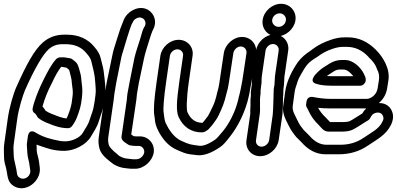

<svg xmlns="http://www.w3.org/2000/svg" viewBox="-24 -749 2083 1008"><path d="M344 -443 313 -448H310H292C284 -448 275 -443 270 -438C246 -411 225 -372 203 -327C185 -291 169 -253 156 -213C152 -201 149 -189 147 -178C146 -169 150 -160 156 -156C160 -154 166 -148 172 -136C173 -133 176 -131 178 -129L186 -123C202 -111 232 -100 253 -92L268 -87C289 -80 311 -76 333 -76C352 -76 359 -95 368 -108C380 -127 398 -180 402 -207L406 -237C409 -260 409 -282 406 -304C401 -341 404 -343 396 -371C389 -396 386 -415 367 -429C355 -437 355 -441 344 -443ZM324 -394C327 -392 339 -384 340 -379C342 -371 344 -361 347 -351C354 -325 351 -325 356 -290C359 -272 359 -255 356 -237L352 -207C350 -197 347 -182 340 -163C332 -139 328 -132 325 -127C315 -128 302 -131 290 -135L276 -140C257 -148 231 -156 215 -168C211 -175 206 -183 199 -190C211 -233 228 -274 247 -310C247 -310 248 -311 248 -312C265 -349 280 -376 297 -398H300ZM320 -7C305 -7 295 -8 291 -9C240 -19 202 -29 163 -53C163 -53 129 -78 122 -31L117 7V15C120 46 118 64 126 92C130 106 132 128 135 146C138 177 104 200 79 184C67 177 66 168 64 154C62 131 48 90 48 66C48 44 45 28 48 8L67 -128C74 -178 96 -249 107 -275C159 -393 203 -465 231 -490C251 -508 274 -517 304 -517H320C370 -517 405 -501 432 -467C446 -451 453 -438 455 -429C464 -391 474 -359 476 -317C477 -298 481 -273 477 -248L472 -212C464 -160 460 -163 447 -121C437 -89 424 -76 411 -52C396 -25 351 -7 320 -7ZM454 -33C468 -58 485 -80 495 -113C507 -154 515 -162 522 -212L527 -248C529 -265 530 -280 529 -295C526 -326 524 -349 520 -377C517 -399 509 -423 504 -446C499 -465 490 -481 473 -501C439 -544 389 -567 327 -567H312C271 -567 233 -554 201 -526C157 -488 114 -410 61 -290C46 -257 25 -184 17 -128L-2 8C-5 32 -3 48 -3 72C-3 89 0 107 6 126C18 170 11 204 47 227C109 267 192 203 185 133C183 113 180 90 175 72C167 46 169 38 168 10C171 11 177 14 181 15C223 29 256 43 313 43C366 43 429 11 454 -33Z M783 52C790 7 756 -33 711 -33H690C687 -33 681 -34 678 -34C676 -36 668 -41 665 -43L692 -226C693 -236 694 -243 695 -256L705 -314L732 -442C735 -454 738 -469 743 -484C751 -508 767 -565 776 -586L781 -596C806 -646 775 -692 741 -703C693 -719 643 -684 627 -648L622 -635C612 -612 603 -586 593 -553C577 -499 572 -493 564 -450L536 -315L526 -254C524 -245 524 -235 523 -226L494 -25C492 -8 493 11 498 30C505 56 525 77 555 100C560 104 566 109 572 113C593 125 612 132 635 134L663 137H665H686C731 137 776 97 783 52ZM733 52C730 70 711 87 693 87H674L646 84C633 83 618 79 603 70C598 67 595 63 590 59C563 38 549 20 547 11C543 -5 543 -17 544 -25L573 -226L576 -253L586 -313L613 -448C615 -459 619 -470 622 -480C630 -507 656 -596 667 -621L673 -632C677 -642 683 -648 693 -653C723 -668 749 -640 737 -613L731 -603C724 -590 720 -572 713 -548C701 -509 691 -483 682 -446L656 -316L645 -257C643 -246 643 -235 642 -226L614 -32C612 -19 621 -10 628 -4L638 3C647 9 653 14 663 15L673 16C677 16 680 17 683 17H704C722 17 736 34 733 52Z M937 -456 917 -317C904 -224 899 -166 914 -134C938 -83 979 -54 1035 -54C1050 -54 1055 -60 1064 -65C1068 -67 1072 -71 1074 -74C1080 -81 1086 -87 1093 -96L1106 -114C1113 -123 1119 -133 1125 -146C1142 -182 1154 -209 1165 -258L1172 -284C1176 -302 1179 -325 1184 -357L1201 -470C1204 -488 1221 -505 1240 -505C1259 -505 1273 -488 1270 -470L1253 -357C1250 -334 1245 -307 1239 -278L1233 -252C1230 -242 1228 -233 1226 -223C1210 -158 1178 -99 1147 -61C1128 -38 1114 -22 1107 -17C1068 10 1040 19 1021 16C979 10 975 12 927 -10C903 -21 879 -44 859 -78C855 -86 852 -92 847 -101C839 -116 838 -140 835 -159C832 -179 836 -234 848 -317L868 -456C871 -474 888 -490 907 -490C926 -490 940 -474 937 -456ZM818 -456 798 -317C786 -232 781 -176 786 -144C788 -133 789 -123 790 -112C793 -89 805 -65 814 -49C838 -8 866 20 901 36C932 50 954 59 973 61C985 62 996 64 1006 65C1044 71 1087 54 1132 23C1150 11 1164 -7 1185 -34C1226 -86 1265 -163 1283 -247L1288 -274C1294 -305 1299 -332 1303 -357L1320 -470C1327 -516 1293 -555 1247 -555C1201 -555 1158 -516 1151 -470L1134 -357C1130 -326 1126 -303 1123 -288L1116 -262C1109 -229 1101 -206 1093 -190C1087 -178 1074 -149 1067 -139L1054 -122C1046 -111 1045 -111 1039 -104C1003 -105 978 -121 960 -160C955 -171 954 -226 967 -317L987 -456C994 -502 960 -540 914 -540C868 -540 825 -502 818 -456Z M1416 -568C1370 -568 1327 -529 1320 -483L1302 -359C1299 -339 1298 -322 1298 -305L1296 -291C1294 -275 1292 -264 1293 -254V-245C1291 -236 1291 -226 1291 -213C1292 -185 1289 -181 1290 -151L1270 -13C1263 33 1296 71 1342 71C1388 71 1432 33 1439 -13L1459 -149V-151L1461 -187L1462 -244V-245C1462 -246 1463 -247 1463 -248L1464 -282L1467 -305V-307L1469 -343C1469 -349 1470 -354 1471 -359L1489 -483C1496 -529 1462 -568 1416 -568ZM1349 21C1330 21 1317 5 1320 -13L1340 -153C1342 -168 1341 -184 1341 -189C1342 -198 1340 -233 1342 -242C1346 -264 1342 -263 1346 -291L1348 -307C1348 -308 1349 -310 1349 -311C1349 -324 1349 -340 1352 -359L1370 -483C1373 -501 1390 -518 1409 -518C1428 -518 1442 -501 1439 -483L1421 -359C1420 -352 1419 -345 1419 -339L1417 -304L1413 -281V-278L1412 -244V-242V-239L1410 -181L1408 -148L1389 -13C1386 5 1368 21 1349 21ZM1445 -679C1464 -679 1480 -661 1477 -642C1474 -622 1458 -608 1438 -608C1419 -608 1402 -626 1405 -645C1408 -665 1425 -679 1445 -679ZM1355 -645C1348 -598 1383 -558 1430 -558C1476 -558 1520 -596 1527 -642C1534 -689 1499 -729 1452 -729C1405 -729 1362 -691 1355 -645Z M1633 -310C1656 -302 1684 -299 1719 -299H1867C1882 -299 1894 -313 1896 -324V-326C1898 -341 1891 -351 1886 -362C1872 -392 1832 -434 1787 -434H1768C1747 -434 1725 -427 1706 -415C1691 -405 1681 -399 1679 -398C1662 -389 1584 -327 1633 -310ZM1692 -350C1704 -358 1709 -362 1728 -374C1739 -381 1749 -384 1760 -384H1779C1787 -384 1798 -381 1812 -369C1820 -362 1826 -355 1831 -349H1726C1713 -349 1702 -349 1692 -350ZM1965 -208C1992 -231 2006 -260 2010 -295L2015 -326C2020 -359 2013 -387 2001 -414C1990 -438 1973 -464 1949 -488C1909 -528 1860 -553 1804 -553H1785C1760 -553 1736 -548 1713 -540C1680 -529 1646 -513 1617 -491C1613 -488 1608 -484 1604 -481C1579 -465 1558 -447 1540 -423C1512 -383 1481 -325 1473 -267L1463 -194C1459 -169 1465 -144 1477 -119C1484 -104 1501 -69 1512 -55C1520 -45 1525 -36 1531 -30L1559 -2C1593 37 1635 61 1684 61H1755C1811 61 1863 46 1908 15C1960 -20 2001 -40 2028 -92C2038 -111 2043 -135 2037 -156C2029 -185 2005 -209 1965 -208ZM1899 -180C1891 -172 1885 -166 1879 -154C1865 -146 1826 -119 1810 -112C1808 -111 1794 -108 1774 -108H1709L1706 -111C1700 -118 1694 -124 1688 -130C1668 -149 1655 -166 1646 -183C1665 -181 1684 -180 1702 -180H1894ZM1709 -230C1679 -230 1649 -234 1618 -240C1612 -241 1589 -243 1585 -215L1583 -201C1582 -196 1584 -190 1586 -186C1590 -179 1594 -173 1597 -165C1608 -140 1626 -115 1650 -92C1663 -79 1675 -58 1701 -58H1767C1790 -58 1808 -60 1825 -67C1843 -75 1882 -101 1898 -111C1905 -115 1916 -119 1922 -134C1928 -145 1934 -151 1944 -155C1968 -164 1984 -152 1988 -136C1991 -125 1988 -119 1983 -109C1966 -72 1925 -53 1884 -25C1849 -1 1809 11 1762 11H1691C1658 11 1628 -4 1599 -38C1593 -45 1583 -53 1570 -67C1565 -73 1561 -79 1554 -88C1544 -101 1530 -134 1523 -147C1513 -166 1511 -182 1513 -194L1523 -267C1525 -278 1527 -286 1529 -292C1540 -322 1537 -326 1557 -360C1582 -403 1591 -418 1627 -441C1633 -445 1638 -448 1644 -452C1668 -470 1694 -484 1723 -493C1739 -498 1755 -503 1777 -503H1796C1838 -503 1876 -487 1910 -451L1911 -449C1933 -429 1947 -410 1954 -390C1954 -389 1955 -387 1955 -386C1965 -369 1969 -350 1965 -326L1960 -295C1957 -267 1946 -250 1925 -237C1918 -233 1911 -230 1901 -230Z"/></svg>

Font: AppleStorm
Style: XbdOutIta
Weight: 800
Foundry: Cannot Into Space Fonts
Version: Version 1.01